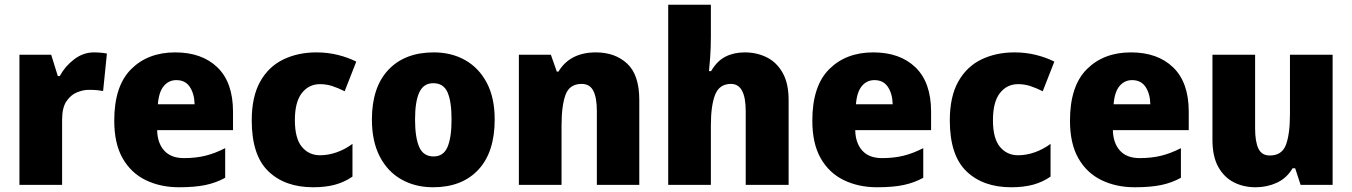

<svg xmlns="http://www.w3.org/2000/svg" viewBox="-20 -780 5704 810"><path d="M376 -559Q391 -559 407 -557.5Q423 -556 431 -554L415 -396Q405 -398 391.5 -399.5Q378 -401 354 -401Q331 -401 305 -390.5Q279 -380 260.5 -353Q242 -326 242 -275V0H62V-549H196L224 -459H232Q254 -500 292.5 -529.5Q331 -559 376 -559Z M719 -559Q832 -559 897.5 -495.5Q963 -432 963 -309V-231H643Q644 -177 672.5 -145Q701 -113 756 -113Q806 -113 846.5 -123Q887 -133 930 -155V-30Q892 -9 847 0.5Q802 10 735 10Q657 10 595 -20Q533 -50 497.5 -112Q462 -174 462 -271Q462 -417 533 -488Q604 -559 719 -559ZM724 -442Q692 -442 671 -417Q650 -392 646 -340H801Q800 -384 781 -413Q762 -442 724 -442Z M1301 10Q1182 10 1112 -57.5Q1042 -125 1042 -272Q1042 -372 1077.5 -435.5Q1113 -499 1175 -529Q1237 -559 1315 -559Q1363 -559 1406.5 -548Q1450 -537 1483 -520L1434 -395Q1406 -409 1381.5 -417Q1357 -425 1330 -425Q1283 -425 1253.5 -387.5Q1224 -350 1224 -273Q1224 -196 1253.5 -160.5Q1283 -125 1330 -125Q1365 -125 1400.5 -137.5Q1436 -150 1467 -173V-35Q1434 -12 1394 -1Q1354 10 1301 10Z M2067 -276Q2067 -138 1998 -64Q1929 10 1807 10Q1732 10 1673.5 -23Q1615 -56 1582 -120Q1549 -184 1549 -276Q1549 -412 1618.5 -485.5Q1688 -559 1810 -559Q1885 -559 1943 -526Q2001 -493 2034 -430Q2067 -367 2067 -276ZM1731 -276Q1731 -200 1748.5 -160Q1766 -120 1809 -120Q1851 -120 1868 -160Q1885 -200 1885 -276Q1885 -352 1868 -390.5Q1851 -429 1808 -429Q1767 -429 1749 -390.5Q1731 -352 1731 -276Z M2494 -559Q2575 -559 2626 -511.5Q2677 -464 2677 -358V0H2498V-311Q2498 -368 2483 -397Q2468 -426 2434 -426Q2383 -426 2366 -380.5Q2349 -335 2349 -250V0H2169V-549H2304L2329 -478H2336Q2385 -559 2494 -559Z M2979 -760V-627Q2979 -577 2976 -537.5Q2973 -498 2971 -480H2980Q3005 -523 3040.5 -541Q3076 -559 3122 -559Q3173 -559 3215 -538Q3257 -517 3282 -472.5Q3307 -428 3307 -358V0H3126V-311Q3126 -426 3064 -426Q3015 -426 2997 -380.5Q2979 -335 2979 -251V0H2799V-760Z M3664 -559Q3777 -559 3842.5 -495.5Q3908 -432 3908 -309V-231H3588Q3589 -177 3617.5 -145Q3646 -113 3701 -113Q3751 -113 3791.5 -123Q3832 -133 3875 -155V-30Q3837 -9 3792 0.5Q3747 10 3680 10Q3602 10 3540 -20Q3478 -50 3442.5 -112Q3407 -174 3407 -271Q3407 -417 3478 -488Q3549 -559 3664 -559ZM3669 -442Q3637 -442 3616 -417Q3595 -392 3591 -340H3746Q3745 -384 3726 -413Q3707 -442 3669 -442Z M4246 10Q4127 10 4057 -57.5Q3987 -125 3987 -272Q3987 -372 4022.5 -435.5Q4058 -499 4120 -529Q4182 -559 4260 -559Q4308 -559 4351.5 -548Q4395 -537 4428 -520L4379 -395Q4351 -409 4326.5 -417Q4302 -425 4275 -425Q4228 -425 4198.5 -387.5Q4169 -350 4169 -273Q4169 -196 4198.5 -160.5Q4228 -125 4275 -125Q4310 -125 4345.5 -137.5Q4381 -150 4412 -173V-35Q4379 -12 4339 -1Q4299 10 4246 10Z M4751 -559Q4864 -559 4929.5 -495.5Q4995 -432 4995 -309V-231H4675Q4676 -177 4704.5 -145Q4733 -113 4788 -113Q4838 -113 4878.5 -123Q4919 -133 4962 -155V-30Q4924 -9 4879 0.5Q4834 10 4767 10Q4689 10 4627 -20Q4565 -50 4529.5 -112Q4494 -174 4494 -271Q4494 -417 4565 -488Q4636 -559 4751 -559ZM4756 -442Q4724 -442 4703 -417Q4682 -392 4678 -340H4833Q4832 -384 4813 -413Q4794 -442 4756 -442Z M5602 -549V0H5467L5444 -70H5433Q5408 -28 5366.5 -9Q5325 10 5277 10Q5226 10 5185 -11Q5144 -32 5119.5 -76Q5095 -120 5095 -191V-549H5275V-238Q5275 -182 5289 -153Q5303 -124 5337 -124Q5388 -124 5405 -169Q5422 -214 5422 -299V-549Z"/></svg>

Font: Noto Sans Disp ExtBd
Style: Regular
Weight: 800
Designer: Monotype Design Team
Foundry: Monotype Imaging Inc.
Version: Version 2.000;GOOG;noto-source:20170915:90ef993387c0; ttfaut